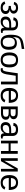

<svg xmlns="http://www.w3.org/2000/svg" viewBox="2610 -3384 783 6044"><g transform="rotate(90 3002.0 -361.5)"><path d="M223.6 9.8Q142.1 9.8 94 -20.8Q45.9 -51.3 23.9 -114.3L101.6 -135.7Q127.4 -55.7 225.6 -55.7Q272.5 -55.7 300 -78.6Q327.6 -101.6 327.6 -146Q327.6 -243.7 166 -243.7V-310.5Q244.6 -310.5 281.7 -331.1Q318.8 -351.6 318.8 -394.5Q318.8 -430.7 294.7 -451.7Q270.5 -472.7 225.1 -472.7Q181.6 -472.7 154.1 -454.6Q126.5 -436.5 120.6 -402.3L41.5 -412.1Q64 -538.1 225.6 -538.1Q307.6 -538.1 357.9 -499.3Q408.2 -460.4 408.2 -398.9Q408.2 -349.6 372.8 -316.4Q337.4 -283.2 287.1 -278.8V-277.8Q346.2 -271.5 383.5 -236.6Q420.9 -201.7 420.9 -148.4Q420.9 -74.2 368.4 -32.2Q315.9 9.8 223.6 9.8Z M660.6 9.8Q581.1 9.8 541 -32.2Q501 -74.2 501 -147.5Q501 -229.5 554.9 -273.4Q608.9 -317.4 729 -320.3L847.7 -322.3V-351.1Q847.7 -415.5 820.3 -443.4Q793 -471.2 734.4 -471.2Q675.3 -471.2 648.4 -451.2Q621.6 -431.2 616.2 -387.2L524.4 -395.5Q546.9 -538.1 736.3 -538.1Q835.9 -538.1 886.2 -492.4Q936.5 -446.8 936.5 -360.4V-132.8Q936.5 -93.8 946.8 -74Q957 -54.2 985.8 -54.2Q998.5 -54.2 1014.6 -57.6V-2.9Q981.4 4.9 946.8 4.9Q897.9 4.9 875.7 -20.8Q853.5 -46.4 850.6 -101.1H847.7Q814 -40.5 769.3 -15.4Q724.6 9.8 660.6 9.8ZM680.7 -56.2Q729 -56.2 766.6 -78.1Q804.2 -100.1 825.9 -138.4Q847.7 -176.8 847.7 -217.3V-260.7L751.5 -258.8Q689.5 -257.8 657.5 -246.1Q625.5 -234.4 608.4 -210Q591.3 -185.5 591.3 -146Q591.3 -103 614.5 -79.6Q637.7 -56.2 680.7 -56.2Z M1453.1 -245.1Q1453.1 -343.8 1420.9 -390.4Q1388.7 -437 1315.9 -437Q1238.3 -437 1201.9 -389.6Q1165.5 -342.3 1165.5 -245.1Q1165.5 -150.4 1199.5 -102.8Q1233.4 -55.2 1306.2 -55.2Q1384.8 -55.2 1418.9 -100.8Q1453.1 -146.5 1453.1 -245.1ZM1334.5 -501.5Q1442.9 -501.5 1494.1 -437.7Q1545.4 -374 1545.4 -246.1Q1545.4 -116.7 1484.4 -53.5Q1423.3 9.8 1307.1 9.8Q1187 9.8 1130.1 -68.8Q1073.2 -147.5 1073.2 -310.5Q1073.2 -393.6 1084.5 -456.3Q1095.7 -519 1119.6 -564.5Q1143.6 -609.9 1181.4 -640.1Q1219.2 -670.4 1276.6 -689Q1334 -707.5 1520.5 -733.4V-654.8Q1315.9 -628.4 1255.6 -604.5Q1195.3 -580.6 1170.9 -528.3Q1146.5 -476.1 1144.5 -372.1Q1165.5 -433.1 1214.8 -467.3Q1264.2 -501.5 1334.5 -501.5Z M2101.6 -264.6Q2101.6 -126 2040.5 -58.1Q1979.5 9.8 1863.3 9.8Q1747.6 9.8 1688.5 -60.8Q1629.4 -131.3 1629.4 -264.6Q1629.4 -538.1 1866.2 -538.1Q1987.3 -538.1 2044.4 -471.4Q2101.6 -404.8 2101.6 -264.6ZM2009.3 -264.6Q2009.3 -374 1976.8 -423.6Q1944.3 -473.1 1867.7 -473.1Q1790.5 -473.1 1756.1 -422.6Q1721.7 -372.1 1721.7 -264.6Q1721.7 -160.2 1755.6 -107.7Q1789.6 -55.2 1862.3 -55.2Q1941.4 -55.2 1975.3 -106Q2009.3 -156.7 2009.3 -264.6Z M2547.4 0V-464.4H2364.3Q2335.4 -251.5 2319.8 -177Q2304.2 -102.5 2286.1 -64.5Q2268.1 -26.4 2241.5 -8.3Q2214.8 9.8 2172.9 9.8Q2148.4 9.8 2127 3.4V-59.6Q2139.2 -55.2 2160.2 -55.2Q2187 -55.2 2203.4 -82Q2219.7 -108.9 2233.2 -174.8Q2246.6 -240.7 2263.7 -369.6L2285.2 -528.3H2635.7V0Z M2839.8 -245.6Q2839.8 -154.8 2877.4 -105.5Q2915 -56.2 2987.3 -56.2Q3044.4 -56.2 3078.9 -79.1Q3113.3 -102.1 3125.5 -137.2L3202.6 -115.2Q3155.3 9.8 2987.3 9.8Q2870.1 9.8 2808.8 -60.1Q2747.6 -129.9 2747.6 -267.6Q2747.6 -398.4 2808.8 -468.3Q2870.1 -538.1 2983.9 -538.1Q3216.8 -538.1 3216.8 -257.3V-245.6ZM3126 -313Q3118.7 -396.5 3083.5 -434.8Q3048.3 -473.1 2982.4 -473.1Q2918.5 -473.1 2881.1 -430.4Q2843.8 -387.7 2840.8 -313Z M3536.6 -528.3Q3634.3 -528.3 3683.1 -494.1Q3731.9 -460 3731.9 -396Q3731.9 -350.6 3704.1 -320.3Q3676.3 -290 3623 -279.8V-276.4Q3686 -268.1 3717.5 -236.3Q3749 -204.6 3749 -152.3Q3749 -80.6 3695.6 -40.3Q3642.1 0 3547.9 0H3330.6V-528.3ZM3418.5 -64.9H3533.7Q3601.1 -64.9 3628.4 -85.7Q3655.8 -106.4 3655.8 -151.9Q3655.8 -201.2 3626.7 -221.4Q3597.7 -241.7 3527.8 -241.7H3418.5ZM3418.5 -461.4V-305.2H3523.9Q3586.4 -305.2 3613 -322.8Q3639.6 -340.3 3639.6 -384.3Q3639.6 -424.3 3614.7 -442.9Q3589.8 -461.4 3530.8 -461.4Z M3983.4 9.8Q3903.8 9.8 3863.8 -32.2Q3823.7 -74.2 3823.7 -147.5Q3823.7 -229.5 3877.7 -273.4Q3931.6 -317.4 4051.8 -320.3L4170.4 -322.3V-351.1Q4170.4 -415.5 4143.1 -443.4Q4115.7 -471.2 4057.1 -471.2Q3998 -471.2 3971.2 -451.2Q3944.3 -431.2 3939 -387.2L3847.2 -395.5Q3869.6 -538.1 4059.1 -538.1Q4158.7 -538.1 4209 -492.4Q4259.3 -446.8 4259.3 -360.4V-132.8Q4259.3 -93.8 4269.5 -74Q4279.8 -54.2 4308.6 -54.2Q4321.3 -54.2 4337.4 -57.6V-2.9Q4304.2 4.9 4269.5 4.9Q4220.7 4.9 4198.5 -20.8Q4176.3 -46.4 4173.3 -101.1H4170.4Q4136.7 -40.5 4092 -15.4Q4047.4 9.8 3983.4 9.8ZM4003.4 -56.2Q4051.8 -56.2 4089.4 -78.1Q4127 -100.1 4148.7 -138.4Q4170.4 -176.8 4170.4 -217.3V-260.7L4074.2 -258.8Q4012.2 -257.8 3980.2 -246.1Q3948.2 -234.4 3931.2 -210Q3914.1 -185.5 3914.1 -146Q3914.1 -103 3937.3 -79.6Q3960.4 -56.2 4003.4 -56.2Z M4494.6 -528.3V-304.7H4732.4V-528.3H4820.3V0H4732.4V-240.7H4494.6V0H4406.7V-528.3Z M5043.9 -528.3V-239.3L5039.1 -104L5282.7 -528.3H5378.9V0H5294.9V-322.3Q5294.9 -339.8 5296.6 -375.5Q5298.3 -411.1 5299.8 -426.3L5052.7 0H4959V-528.3Z M5583 -245.6Q5583 -154.8 5620.6 -105.5Q5658.2 -56.2 5730.5 -56.2Q5787.6 -56.2 5822 -79.1Q5856.4 -102.1 5868.7 -137.2L5945.8 -115.2Q5898.4 9.8 5730.5 9.8Q5613.3 9.8 5552 -60.1Q5490.7 -129.9 5490.7 -267.6Q5490.7 -398.4 5552 -468.3Q5613.3 -538.1 5727.1 -538.1Q5960 -538.1 5960 -257.3V-245.6ZM5869.1 -313Q5861.8 -396.5 5826.7 -434.8Q5791.5 -473.1 5725.6 -473.1Q5661.6 -473.1 5624.3 -430.4Q5586.9 -387.7 5584 -313Z"/></g></svg>

Font: Liberation Sans
Style: Regular
Weight: 400
Designer: Steve Matteson
Foundry: Ascender Corporation
Version: Version 2.00.1